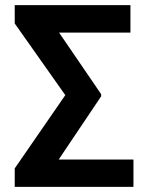

<svg xmlns="http://www.w3.org/2000/svg" viewBox="-20 -731 574 751"><path d="M502 -106.9V0H87.9V-106.9ZM490.2 -710.9V-603.5H94.7V-710.9ZM375.5 -362.8V-354L137.7 0H37.6V-72.3L235.4 -358.9L37.6 -639.2V-710.9H137.7Z"/></svg>

Font: Roboto SemiCondensed SemiBold
Style: Regular
Weight: 600
Width: 4
Designer: Christian Robertson
Foundry: Google
Version: Version 3.009; 2024